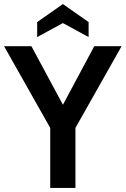

<svg xmlns="http://www.w3.org/2000/svg" viewBox="-28 -928 620 948"><path d="M220 0V-296.5L-8 -700H127L310.5 -359H255L437.5 -700H572.5L344.5 -296.5V0ZM155.5 -745V-819L282.5 -908L409.5 -819V-745L282.5 -814Z"/></svg>

Font: Cabin
Style: Bold
Weight: 700
Width: 4
Designer: Pablo Impallari
Foundry: Pablo Impallari. http://www.impallari.com Igino Marini. http://www.ikern.com
Version: Version 3.001